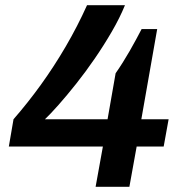

<svg xmlns="http://www.w3.org/2000/svg" viewBox="-20 -719 697 739"><path d="M348 0 376 -155H14L32 -260Q87 -323 137.5 -393Q188 -463 233 -540Q278 -617 315 -699H461Q441 -650 410.5 -597.5Q380 -545 345 -494Q310 -443 273.5 -397Q237 -351 205.5 -315.5Q174 -280 153 -260H394L425 -437Q439 -457 452.5 -478.5Q466 -500 479 -522.5Q492 -545 503.5 -566.5Q515 -588 525 -607H585L524 -260H629L610 -155H506L478 0Z"/></svg>

Font: Archivo SemiExpanded SemiBold
Style: Italic
Weight: 600
Width: 6
Italic angle: -10°
Designer: Hector Gatti
Foundry: Omnibus-Type
Version: Version 2.001